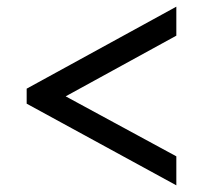

<svg xmlns="http://www.w3.org/2000/svg" viewBox="-20 -646 609 576"><path d="M509 -177 177 -357 509 -539V-626L60 -380V-335L509 -90Z"/></svg>

Font: UArctic Serif Black
Style: Regular
Weight: 900
Designer: Customization by Puisto advertising & original work Monotype Design Team
Foundry: Monotype Imaging Inc.
Version: Version 2.004